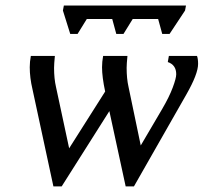

<svg xmlns="http://www.w3.org/2000/svg" viewBox="-20 -660 732 690"><path d="M613.3 -393.1Q613.3 -426.8 583 -437L586.9 -459H688Q691.9 -448.7 691.9 -430.2Q691.9 -394.5 649.9 -320.8L461.4 9.8H431.6L373 -260.7L201.7 9.8H171.9L96.7 -339.4Q86.9 -380.9 86.9 -418.5Q86.9 -438 90.8 -459H177.2Q174.3 -429.7 174.3 -416Q174.3 -377.4 181.2 -347.7L228.5 -127L357.9 -331.1Q346.7 -383.3 346.7 -418.5Q346.7 -438 350.6 -459H438Q435.1 -429.7 435.1 -416Q435.1 -377.4 441.9 -347.7L485.8 -137.2L563 -268.6Q588.4 -312 600.8 -345.5Q613.3 -378.9 613.3 -393.1ZM589.4 -538.1H563L548.3 -591.8H457L423.8 -538.1H397.9L383.3 -591.8H292L258.8 -538.1H232.4L206.1 -622.1L209.5 -640.1H648.4L645 -622.1Z"/></svg>

Font: Liberation Serif
Style: Italic
Weight: 400
Italic angle: -16.333°
Designer: Steve Matteson
Foundry: Ascender Corporation
Version: Version 2.1.5